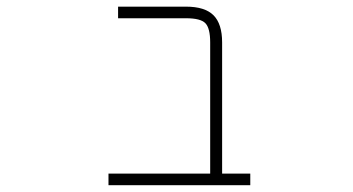

<svg xmlns="http://www.w3.org/2000/svg" viewBox="-20 -544 1040 566"><path d="M599.6 -418.9Q599.6 -460.9 585.4 -475.6Q571.3 -490.2 528.3 -490.2H328.1V-524.4H528.3Q584 -524.4 609.4 -499Q634.8 -473.6 634.8 -418.9V-32.2H717.8V2H299.8V-32.2H599.6Z"/></svg>

Font: Gen Shin Gothic Monospace ExtraLight
Style: Regular
Weight: 200
Designer: [Source Han Sans]
Ryoko NISHIZUKA  (kana & ideographs); Paul D. Hunt (Latin, Greek & Cyrillic); Wenlong ZHANG  (bopomofo
Version: Version 1.002.20150607